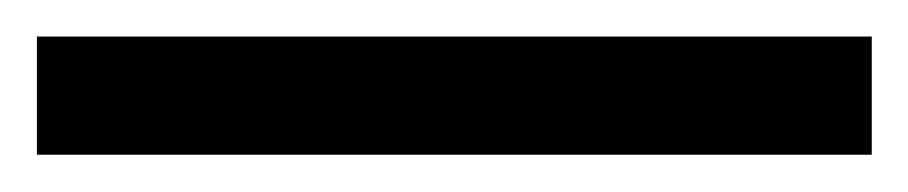

<svg xmlns="http://www.w3.org/2000/svg" viewBox="-22 70 492 104"><path d="M450.2 89.8H-2V153.8H450.2Z"/></svg>

Font: Sahel
Style: Regular
Weight: 400
Foundry: Saber Rastikerdar (saber.rastikerdar@gmail.com)
Version: Version 3.4.0